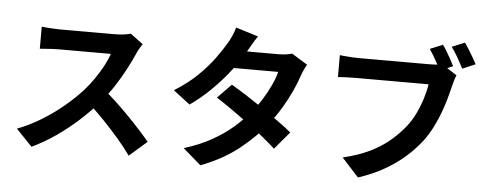

<svg xmlns="http://www.w3.org/2000/svg" viewBox="-57 -1019 3113 1235"><g transform="rotate(5 1500.0 -401.0)"><path d="M833.9 -677.9Q827.7 -669.3 816.6 -650.3Q805.5 -631.4 798.8 -615.5Q778.2 -568.4 747.6 -510.1Q717 -451.9 678.6 -393.2Q640.2 -334.5 597.1 -284.5Q541.3 -220.6 473.8 -159.4Q406.3 -98.2 331.7 -46.6Q257.1 5 179.2 41.8L75.6 -66.1Q156.6 -96.8 232.8 -143.9Q308.9 -191 374 -246Q439.1 -301 485.7 -352.8Q519.2 -390.5 548.8 -433.7Q578.4 -476.9 601.3 -519.7Q624.3 -562.5 635.2 -597.8Q625.1 -597.8 599 -597.8Q572.9 -597.8 538.3 -597.8Q503.6 -597.8 466 -597.8Q428.3 -597.8 393.6 -597.8Q359 -597.8 332.9 -597.8Q306.7 -597.8 295.8 -597.8Q275.4 -597.8 252 -596.4Q228.6 -595 208.5 -593.3Q188.4 -591.6 177.5 -590.9V-733.4Q191.5 -731.8 213.8 -730Q236.1 -728.3 258.8 -727.2Q281.4 -726 295.8 -726Q309.1 -726 336.8 -726Q364.6 -726 400.6 -726Q436.7 -726 475.2 -726Q513.8 -726 549.2 -726Q584.5 -726 611 -726Q637.4 -726 648.5 -726Q681.7 -726 709.4 -729.8Q737.2 -733.5 752.2 -738.6ZM610.1 -367.3Q649.2 -336 693 -295Q736.8 -254 779.7 -210Q822.7 -165.9 859.4 -125.3Q896 -84.8 920.7 -54.9L806.8 44.3Q770.2 -7.5 722.8 -62.3Q675.4 -117.1 622.8 -171.8Q570.2 -226.5 516 -274.8Z M1428.5 -468.3Q1474.6 -441.6 1529.5 -406.3Q1584.4 -370.9 1640.2 -332.8Q1695.9 -294.7 1745.4 -259Q1794.9 -223.4 1829.2 -195L1733.9 -81.9Q1701 -112.3 1652.4 -151.7Q1603.8 -191.1 1547.8 -232.5Q1491.9 -273.8 1437.6 -311.7Q1383.4 -349.6 1339.9 -377.3ZM1899 -638.3Q1890.4 -624.3 1881.4 -605Q1872.4 -585.7 1865.8 -566.7Q1851 -520.8 1825.4 -464.6Q1799.8 -408.5 1764.7 -349.8Q1729.5 -291.2 1684.8 -235.1Q1614.3 -147.5 1514.5 -68.2Q1414.6 11 1271.3 65.9L1155.4 -34.8Q1260 -67.3 1336.8 -111.2Q1413.6 -155 1470.4 -204.8Q1527.2 -254.6 1569.5 -304.5Q1603.4 -344.3 1633.7 -392.8Q1664 -441.3 1686.4 -489.6Q1708.8 -537.8 1717.9 -576.2H1379.6L1425.7 -689.7H1710.4Q1733.6 -689.7 1757.3 -692.7Q1780.9 -695.8 1797.3 -701.3ZM1568.5 -792Q1550.6 -765.8 1533.4 -736Q1516.1 -706.1 1507 -690.2Q1473.2 -630.3 1420.9 -562.5Q1368.7 -494.7 1304.1 -431Q1239.6 -367.2 1167.9 -317.1L1060 -400.3Q1147.9 -454.9 1209.4 -515.2Q1270.9 -575.6 1312.2 -632.4Q1353.5 -689.2 1378.4 -732.5Q1390.2 -750.7 1403.7 -781.1Q1417.2 -811.5 1423.9 -837Z M2759 -842.6Q2772.4 -823.7 2786.7 -799.7Q2801 -775.7 2814.1 -752.4Q2827.1 -729.1 2835.8 -710.6L2752.4 -675.6Q2742.4 -696.3 2729.8 -719.4Q2717.3 -742.4 2703.7 -765.7Q2690.2 -788.9 2676.6 -808.8ZM2898.9 -868.4Q2911.6 -850.3 2926.6 -826.1Q2941.6 -801.9 2955.6 -777.8Q2969.5 -753.7 2979 -735.8L2895.6 -700.2Q2879.4 -731.2 2857.9 -769.3Q2836.5 -807.4 2815.7 -834.6ZM2862.5 -654.2Q2855.6 -640.2 2850.2 -620.8Q2844.8 -601.4 2840.5 -585Q2831.9 -548.5 2819.2 -502.8Q2806.5 -457.1 2788.3 -407.9Q2770.1 -358.7 2745.7 -310.7Q2721.3 -262.6 2690.2 -220.6Q2644.9 -161.3 2585.3 -109Q2525.7 -56.7 2451.5 -15.1Q2377.3 26.6 2288 55.6L2179.1 -64.1Q2278.8 -87.8 2351.2 -123Q2423.7 -158.2 2477 -203.2Q2530.3 -248.1 2571 -298.7Q2604.3 -340.6 2628 -389.9Q2651.6 -439.1 2666.9 -488.7Q2682.3 -538.2 2688.5 -581.1Q2673.7 -581.1 2638.9 -581.1Q2604.1 -581.1 2557.8 -581.1Q2511.6 -581.1 2461 -581.1Q2410.5 -581.1 2363.3 -581.1Q2316.1 -581.1 2278.7 -581.1Q2241.3 -581.1 2222.7 -581.1Q2188.4 -581.1 2155.9 -579.8Q2123.5 -578.5 2103.7 -576.7V-718Q2119.1 -716.3 2140.4 -714.4Q2161.8 -712.5 2184.4 -711.2Q2207 -709.9 2223 -709.9Q2238.8 -709.9 2268.7 -709.9Q2298.6 -709.9 2337.3 -709.9Q2376 -709.9 2418.7 -709.9Q2461.4 -709.9 2503.6 -709.9Q2545.8 -709.9 2582.8 -709.9Q2619.9 -709.9 2647 -709.9Q2674.1 -709.9 2685.7 -709.9Q2700.8 -709.9 2722.5 -711.2Q2744.2 -712.5 2763.9 -717.6Z"/></g></svg>

Font: Noto Sans TC Thin
Style: Regular
Weight: 100
Designer: Ryoko NISHIZUKA 西塚涼子 (kana, bopomofo & ideographs); Paul D. Hunt (Latin, Greek & Cyrillic); Sandoll Communications 산돌커뮤니
Foundry: Adobe
Version: Version 2.004-H2;hotconv 1.0.118;makeotfexe 2.5.65603